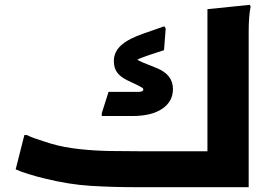

<svg xmlns="http://www.w3.org/2000/svg" viewBox="-20 -776 1130 796"><path d="M1011 0H536Q446 0 356 -5.5Q266 -11 165 -36Q135 -43 99.5 -54Q64 -65 45 -74L81 -216H92Q103 -210 122.5 -203Q142 -196 161.5 -190Q181 -184 193 -180Q244 -165 308 -158Q372 -151 435.5 -150Q499 -149 550 -149H840V-738L1016 -756L1019 -748Q1015 -730 1013 -702.5Q1011 -675 1011 -647.5Q1011 -620 1011 -600ZM629 -494Q697 -467 697 -407Q697 -355 652.5 -325Q608 -295 529 -295H402V-307L430 -395H553Q574 -395 574 -405Q574 -410 568.5 -413Q563 -416 554 -421L506 -444Q478 -458 465 -476.5Q452 -495 452 -523Q452 -561 482.5 -588.5Q513 -616 578 -638L661 -667L667 -658L660 -568L596 -547Q580 -541 568.5 -537Q557 -533 549 -528Q558 -523 568.5 -518.5Q579 -514 592 -509Z"/></svg>

Font: Kufam
Style: Bold Italic
Weight: 700
Italic angle: -11°
Designer: Artur Schmal
Foundry: Original Type
Version: Version 1.301; ttfautohint (v1.8.3)